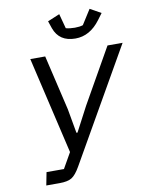

<svg xmlns="http://www.w3.org/2000/svg" viewBox="-98 -983 816 1053"><g transform="rotate(-10 310.5 -456.5)"><path d="M371 -766Q281 -766 253 -844L239 -885L306 -913L328 -831Q349 -825 378 -825Q405 -825 423 -831L475 -913L536 -879L510 -844Q452 -766 371 -766ZM73 0 87 -72H184L233 -158L107 -698H190L262 -391L286 -256H292L364 -393L537 -698H621L263 -72Q238 -28 215 -14Q192 0 147 0Z"/></g></svg>

Font: Aneliza
Style: Italic
Weight: 400
Italic angle: -11.31°
Designer: Mike Abbink, Paul van der Laan, Pieter van Rosmalen
Foundry: Bold Monday
Version: Version 3.0